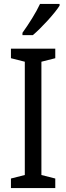

<svg xmlns="http://www.w3.org/2000/svg" viewBox="-20 -963 340 983"><path d="M285 -934V-943H185C164 -898 130 -844 95 -795V-783H148C191 -819 260 -894 285 -934ZM263 0V-49L192 -67V-647L263 -665V-714H36V-665L107 -647V-67L36 -49V0Z"/></svg>

Font: Noto Sans Bengali Condensed
Style: Regular
Weight: 400
Width: 3
Designer: Jelle Bosma - Monotype Design Team
Foundry: Monotype Imaging Inc.
Version: Version 2.003